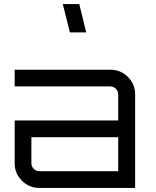

<svg xmlns="http://www.w3.org/2000/svg" viewBox="-20 -922 765 942"><path d="M521 -580Q572 -580 607.5 -544.5Q643 -509 643 -459V0H173Q123 0 87.5 -35.5Q52 -71 52 -121V-331H560V-459Q560 -475 548.5 -486.5Q537 -498 521 -498H52V-580ZM560 -82V-249H134V-121Q134 -105 145.5 -93.5Q157 -82 173 -82ZM369 -902 403 -763H323L288 -902Z"/></svg>

Font: Orbitron
Style: Regular
Weight: 400
Designer: Matt McInerney
Foundry: Matt McInerney
Version: 1.000